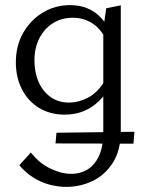

<svg xmlns="http://www.w3.org/2000/svg" viewBox="-20 -441 569 750"><path d="M239.7 289Q205.7 289 172.4 280Q139 270.9 109.3 252Q79.6 233 55.5 204.4L100.5 154.7Q134.1 197.2 177 217.6Q219.9 238.1 259.4 238.1Q293.1 238.1 321 221.7Q348.8 205.3 366.2 169Q383.5 132.6 383.5 73.7V-328.6L395 -408.7L451.8 -420.2V71.5Q451.8 146.5 420.7 194.9Q389.5 243.3 341.2 266.1Q292.8 289 239.7 289ZM233.1 6.8Q175.5 6.8 132.2 -19.7Q88.9 -46.3 65.4 -92.6Q41.9 -138.9 41.9 -197.5Q41.9 -262.3 70.5 -312.5Q99.1 -362.7 147.2 -391.9Q195.4 -421 254 -421Q291.1 -421 321 -408.7Q350.8 -396.4 373.5 -372.6Q396.3 -348.8 409.9 -314L391.5 -291.3Q371.4 -331.3 338 -351.5Q304.7 -371.7 264.3 -371.7Q220.7 -371.7 187.1 -350.6Q153.5 -329.5 134 -292Q114.5 -254.4 114.5 -204.6Q114.5 -157.8 131 -120.5Q147.5 -83.3 178 -61.8Q208.5 -40.3 250 -40.3Q286.9 -40.3 324.5 -59.9Q362 -79.5 390 -126.6L415.5 -112Q393.5 -72.2 366.3 -46Q339.1 -19.8 305.9 -6.5Q272.6 6.8 233.1 6.8ZM501.3 120.3 196.8 119.2 200.6 77.5 505.1 73.7Z"/></svg>

Font: Ysabeau
Style: Bold
Weight: 700
Designer: Christian Thalmann (Catharsis Fonts)
Version: Version 2.000;gftools[0.9.27.dev2+g8671c4b]